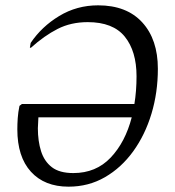

<svg xmlns="http://www.w3.org/2000/svg" viewBox="-20 -690 657 720"><path d="M237 10Q147 10 96 -46Q45 -102 45 -205Q45 -225 46.5 -247Q48 -269 53 -293L62 -300H484Q492 -349 492 -404Q492 -498 448 -552.5Q404 -607 309 -607Q246 -607 196 -581.5Q146 -556 96 -511H92L95 -529Q136 -590 202 -630Q268 -670 348 -670Q455 -670 513.5 -606Q572 -542 572 -432Q572 -343 548 -263.5Q524 -184 479.5 -122.5Q435 -61 373.5 -25.5Q312 10 237 10ZM122 -209Q122 -161 134 -123Q146 -85 174.5 -63Q203 -41 255 -41Q340 -41 395 -99Q450 -157 474 -250H124Q124 -240 123 -229.5Q122 -219 122 -209Z"/></svg>

Font: Spectral
Style: Italic
Weight: 400
Italic angle: -10°
Designer: Jean-Baptiste Levee
Foundry: Production Type
Version: Version 2.001